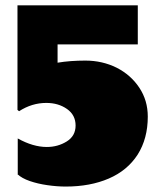

<svg xmlns="http://www.w3.org/2000/svg" viewBox="-20 -683 605 713"><path d="M224.1 9.8Q191.4 9.8 155.8 4.6Q120.1 -0.5 90.6 -10.7Q61 -21 44.9 -36.1L45.9 -37.1V-168.9Q102.5 -137.2 153.8 -137.2Q194.8 -137.2 227.8 -157.7Q260.7 -178.2 260.7 -216.8Q260.7 -255.9 228.8 -278.3Q196.8 -300.8 151.9 -300.8Q98.6 -300.8 50.8 -270L44.9 -274.9V-663.1H491.7V-518.1H193.8V-450.2Q240.2 -458 296.9 -458Q359.9 -458 413.1 -431.6Q465.8 -404.8 497.3 -357.4Q528.8 -310.1 528.8 -250Q528.8 -168.5 491.2 -108.9Q453.1 -49.8 384 -20Q314.9 9.8 224.1 9.8Z"/></svg>

Font: Angkor
Style: Regular
Weight: 400
Designer: Danh Hong
Foundry: Danh Hong
Version: Version 8.000; ttfautohint (v1.8.3)